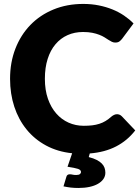

<svg xmlns="http://www.w3.org/2000/svg" viewBox="-20 -756 696 954"><path d="M326.5 110Q334 110 341 111.8Q348 113.5 358.5 113.5Q371.5 113.5 377 109Q382.5 104.5 382.5 99Q382.5 88 367.2 83Q352 78 315.5 72.5L338.5 5.5Q266 -2 208.8 -33Q151.5 -64 111.8 -113Q72 -162 51 -226Q30 -290 30 -364.5Q30 -446 56.5 -514.2Q83 -582.5 131 -632Q179 -681.5 246 -709Q313 -736.5 393.5 -736.5Q434.5 -736.5 470.8 -729.2Q507 -722 538.5 -709.2Q570 -696.5 596.5 -678.5Q623 -660.5 643.5 -639.5L586.5 -563Q581 -556 573.5 -550.2Q566 -544.5 552.5 -544.5Q543.5 -544.5 535.5 -548.5Q527.5 -552.5 518.5 -558.2Q509.5 -564 498.8 -570.8Q488 -577.5 473.2 -583.2Q458.5 -589 438.8 -593Q419 -597 392.5 -597Q350.5 -597 315.8 -581.5Q281 -566 255.8 -536.2Q230.5 -506.5 216.8 -463.2Q203 -420 203 -364.5Q203 -308.5 218.2 -265Q233.5 -221.5 259.8 -191.8Q286 -162 321 -146.5Q356 -131 396 -131Q419 -131 438 -133.2Q457 -135.5 473.5 -140.8Q490 -146 504.5 -154.8Q519 -163.5 534 -177Q540 -182 547 -185.2Q554 -188.5 561.5 -188.5Q567.5 -188.5 573.5 -186.2Q579.5 -184 585 -178.5L652 -108Q613 -57.5 557 -28.5Q501 0.5 426 6.5L421 24.5Q445 30.5 460.8 38.8Q476.5 47 486 56.8Q495.5 66.5 499.5 78Q503.5 89.5 503.5 102Q503.5 119.5 493.8 133.5Q484 147.5 466.5 157.5Q449 167.5 424.2 172.8Q399.5 178 369.5 178Q349 178 331.8 176Q314.5 174 295.5 170L309.5 123.5Q312.5 110 326.5 110Z"/></svg>

Font: Lato Black
Style: Regular
Weight: 900
Designer: Lukasz Dziedzic
Foundry: tyPoland Lukasz Dziedzic
Version: Version 2.007; 2014-02-27